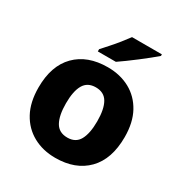

<svg xmlns="http://www.w3.org/2000/svg" viewBox="-179 -899 988 1042"><g transform="rotate(30 315.0 -378.0)"><path d="M585 -276Q585 -138 512.5 -64Q440 10 314 10Q236 10 175 -23.5Q114 -57 79.5 -120.5Q45 -184 45 -276Q45 -412 117.5 -485.5Q190 -559 317 -559Q395 -559 455.5 -526Q516 -493 550.5 -430Q585 -367 585 -276ZM217 -276Q217 -200 240 -159Q263 -118 316 -118Q368 -118 390.5 -159Q413 -200 413 -276Q413 -352 390 -392Q367 -432 315 -432Q263 -432 240 -392Q217 -352 217 -276ZM535 -756Q519 -742 494 -722Q469 -702 440.5 -680Q412 -658 385 -638.5Q358 -619 339 -606H226V-620Q242 -638 265 -663.5Q288 -689 310 -716.5Q332 -744 348 -766H535Z"/></g></svg>

Font: Noto Sans Lao Looped ExtraBold
Style: Regular
Weight: 800
Designer: Mark Frömberg, Ben Mitchell
Foundry: The Fontpad Ltd
Version: Version 1.002; ttfautohint (v1.8.4.7-5d5b)